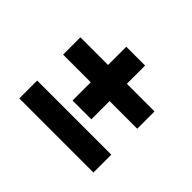

<svg xmlns="http://www.w3.org/2000/svg" viewBox="-118 -752 916 916"><g transform="rotate(45 340.0 -294.5)"><path d="M589.8 -27.3H89.8V-147.9H589.8ZM589.8 -322.8H89.8V-439.5H589.8ZM403.3 -199.7H276.4V-562.5H403.3Z"/></g></svg>

Font: My Font
Style: Bold
Weight: 500
Designer: Rasmus Andersson
Foundry: rsms
Version: Version 0.001